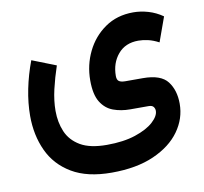

<svg xmlns="http://www.w3.org/2000/svg" viewBox="-74 -489 867 815"><g transform="rotate(-10 359.0 -81.0)"><path d="M343.8 246.1Q238.8 246.1 172.4 206.5Q106 167 75 99.6Q43.9 32.2 43.9 -50.8Q43.9 -106.4 55.9 -165.8Q67.9 -225.1 89.8 -283.2L192.9 -242.7Q176.3 -193.8 165 -145.3Q153.8 -96.7 153.8 -53.2Q153.8 -3.9 171.1 36.9Q188.5 77.6 230 102.1Q271.5 126.5 343.8 126.5Q416 126.5 467.3 109.4Q518.6 92.3 545.9 67.4Q573.2 42.5 573.2 20Q573.2 10.3 567.4 2.7Q561.5 -4.9 545.9 -4.9H466.8Q427.7 -4.9 394.5 -17.1Q361.3 -29.3 341.3 -61.8Q321.3 -94.2 321.3 -154.8Q321.3 -221.2 349.4 -278.8Q377.4 -336.4 429 -372.3Q480.5 -408.2 550.8 -408.2Q582.5 -408.2 615.2 -398.7Q647.9 -389.2 677.2 -368.7L639.2 -263.2Q615.2 -275.9 593.3 -281Q571.3 -286.1 551.3 -286.1Q495.1 -286.1 463.4 -248.3Q431.6 -210.4 431.6 -154.8Q431.6 -138.2 440.4 -132.1Q449.2 -126 467.8 -126H543Q620.6 -126 649.4 -88.1Q678.2 -50.3 678.2 7.8Q678.2 71.8 639.4 126Q600.6 180.2 525.9 213.1Q451.2 246.1 343.8 246.1Z"/></g></svg>

Font: Vazirmatn FD NL SemiBold
Style: Regular
Weight: 600
Designer: Saber Rastikerdar
Foundry: Saber Rastikerdar
Version: Version 33.003